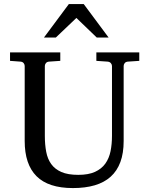

<svg xmlns="http://www.w3.org/2000/svg" viewBox="-20 -936 752 972"><path d="M627 -624Q616.2 -623 611.1 -616.2Q606 -609.4 606 -602.1V-222.2Q606 -160.6 589.4 -115.7Q572.8 -70.8 540.3 -41.5Q507.8 -12.2 459.7 2Q411.6 16.1 349.1 16.1Q225.1 16.1 165 -43.9Q105 -104 105 -222.2V-602.1Q105 -609.4 99.9 -616.2Q94.7 -623 84 -624L30.8 -627.9V-670.9H285.2V-627.9L228 -624Q217.3 -623 212.2 -616.2Q207 -609.4 207 -602.1V-248Q207 -204.1 213.9 -167.7Q220.7 -131.3 239.3 -105.5Q257.8 -79.6 290.8 -65.2Q323.7 -50.8 376 -50.8Q427.7 -50.8 460.9 -65.9Q494.1 -81.1 513.2 -107.7Q532.2 -134.3 539.6 -170.4Q546.9 -206.5 546.9 -248V-602.1Q546.9 -609.4 541.3 -616.2Q535.6 -623 524.9 -624L467.8 -627.9V-670.9H685.1V-627.9ZM469.7 -746.1 366.7 -845.2 262.7 -746.1H202.6L328.6 -915.5H403.8L529.8 -746.1Z"/></svg>

Font: BabelStone Ogham Special
Style: Regular
Weight: 400
Designer: Andrew West
Foundry: BabelStone
Version: Version 1.02 March 14, 2022